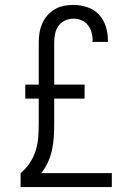

<svg xmlns="http://www.w3.org/2000/svg" viewBox="-20 -763 540 783"><path d="M64 0H436V-57H148Q165 -78 176 -102.5Q187 -127 192.5 -153.5Q198 -180 199.5 -206.5Q201 -233 201 -260V-361H325V-418H201V-589Q201 -607 204.5 -624.5Q208 -642 218 -656.5Q228 -671 244.5 -679Q261 -687 279 -687Q296 -687 312 -680.5Q328 -674 338.5 -660.5Q349 -647 353.5 -630.5Q358 -614 358 -598Q358 -596 357.5 -595Q357 -594 357 -592H420Q420 -594 420 -596.5Q420 -599 420 -601Q420 -629 411 -656.5Q402 -684 382.5 -704.5Q363 -725 335 -734Q307 -743 279 -743Q259 -743 239.5 -739Q220 -735 203 -725Q186 -715 173 -700Q160 -685 152 -666.5Q144 -648 141 -628.5Q138 -609 138 -589V-418H83V-361H138V-260Q138 -232 136 -204Q134 -176 125.5 -149Q117 -122 101.5 -98.5Q86 -75 64 -57Z"/></svg>

Font: Iosevka SS09 Light
Style: Regular
Weight: 300
Monospace: yes
Designer: Belleve Invis
Foundry: Belleve Invis
Version: Version 5.2.1; ttfautohint (v1.8.3)